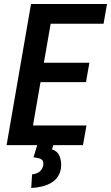

<svg xmlns="http://www.w3.org/2000/svg" viewBox="-20 -731 559 967"><path d="M415.5 -99.1 397.9 0H98.1L115.2 -99.1ZM252.4 -710.9 128.9 0H13.2L136.2 -710.9ZM430.2 -415 413.1 -317.4H153.3L169.9 -415ZM519 -710.9 501.5 -611.3H203.6L221.2 -710.9ZM169.4 -6.8H251L241.7 21.5Q268.6 29.8 278.6 52.2Q288.6 74.7 288.1 101.6Q287.1 133.3 273.7 154.8Q260.3 176.3 238.8 189.2Q217.3 202.1 190.9 208.3Q164.6 214.4 137.2 215.8L141.6 147.5Q155.8 145.5 167.7 140.4Q179.7 135.3 187.5 125.2Q195.3 115.2 197.8 99.6Q200.2 83.5 193.1 75.9Q186 68.4 174.1 65.7Q162.1 63 148.9 61Z"/></svg>

Font: Roboto Condensed Medium
Style: Italic
Weight: 500
Italic angle: -12°
Designer: Christian Robertson
Foundry: Google
Version: Version 3.0; 2020